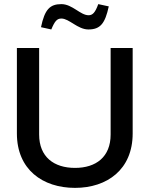

<svg xmlns="http://www.w3.org/2000/svg" viewBox="-20 -903 703 932"><path d="M62 -670V-255C62 -80 187 9 344 9C500 9 624 -80 624 -255V-670H517V-250C517 -141 446 -88 344 -88C242 -88 170 -141 170 -250V-670ZM179 -771 229 -760C246 -801 257 -813 278 -813C316 -813 357 -760 409 -760C467 -760 490 -789 508 -872L457 -883C442 -841 429 -829 410 -829C370 -829 331 -883 278 -883C222 -883 197 -857 179 -771Z"/></svg>

Font: LT Wave Text Medium
Style: Regular
Weight: 500
Designer: Daniel Lyons
Version: Version 2.5 (Glyphs App)